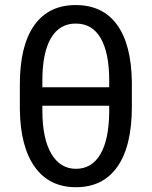

<svg xmlns="http://www.w3.org/2000/svg" viewBox="-20 -741 609 770"><path d="M508.8 -312.5Q508.8 -155.8 451.2 -73Q393.6 9.8 284.7 9.8Q177.7 9.8 119.6 -71.3Q61.5 -152.3 59.6 -302.7V-402.8Q59.6 -557.6 117.2 -639.2Q174.8 -720.7 283.7 -720.7Q392.1 -720.7 449.5 -641.6Q506.8 -562.5 508.8 -412.6ZM149.9 -391.1H418V-418Q418 -528.8 384 -587.6Q350.1 -646.5 283.7 -646.5Q218.3 -646.5 184.1 -587.6Q149.9 -528.8 149.9 -418ZM418 -316.9H149.9V-297.9Q149.9 -186 185.5 -125Q221.2 -64 284.7 -64Q348.1 -64 382.6 -122.6Q417 -181.2 418 -292Z"/></svg>

Font: Roboto
Style: Regular
Weight: 400
Designer: Google
Version: Version 2.001047; 2015